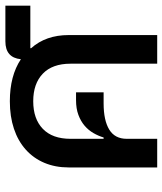

<svg xmlns="http://www.w3.org/2000/svg" viewBox="36 -654 618 731"><g transform="rotate(-90 345.5 -289.0)"><path d="M73 -337Q73 -388 90.5 -429.5Q108 -471 141 -500.5Q174 -530 220.5 -545.5Q267 -561 325 -561Q422 -561 485 -519Q491 -578 553 -578H689V-483H527V-480Q577 -424 577 -337V0H468V-330Q468 -399 430 -435.5Q392 -472 325 -472Q258 -472 220 -435.5Q182 -399 182 -330V-204H187Q193 -224 204 -243Q215 -262 232 -276.5Q249 -291 273 -300Q297 -309 329 -309H359V-204H317Q252 -204 217 -182.5Q182 -161 182 -116V0H73Z"/></g></svg>

Font: IBM Plex Sans Thai Medm
Style: Regular
Weight: 500
Designer: Mike Abbink, Paul van der Laan, Pieter van Rosmalen, Ben Mitchell, Mark Frömberg
Foundry: Bold Monday
Version: Version 1.2